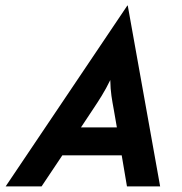

<svg xmlns="http://www.w3.org/2000/svg" viewBox="-64 -667 653 687"><path d="M-43.8 0 391.7 -647.2H393.1L509 0H390.3L371.5 -111.1H159L84.7 0ZM225.7 -211.1H354.2L343.1 -275Q338.2 -300.7 334.7 -324.7Q331.2 -348.6 330.6 -380.6Q315.3 -349.3 300.3 -325Q285.4 -300.7 268.1 -275Z"/></svg>

Font: Afacad
Style: Italic
Weight: 400
Italic angle: -14°
Designer: Kristian Moeller
Foundry: Dicotype
Version: Version 1.000